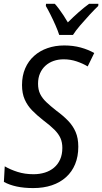

<svg xmlns="http://www.w3.org/2000/svg" viewBox="-22 -958 526 988"><path d="M148.9 9.8Q101.1 9.8 63.7 1.7Q26.4 -6.3 -2 -22L2.4 -102.1Q30.8 -85.4 68.1 -73.5Q105.5 -61.5 150.9 -61.5Q181.6 -61.5 208.5 -69.8Q235.4 -78.1 255.6 -95Q275.9 -111.8 287.4 -137.5Q298.8 -163.1 298.8 -196.8Q298.8 -225.1 289.3 -246.8Q279.8 -268.6 258.3 -290.3Q236.8 -312 199.7 -339.8Q168 -364.7 143.6 -389.6Q119.1 -414.6 105.2 -446Q91.3 -477.5 91.3 -520.5Q91.3 -568.4 107.7 -606.2Q124 -644 153.6 -670.4Q183.1 -696.8 222.7 -710.4Q262.2 -724.1 308.6 -724.1Q354.5 -724.1 393.6 -713.4Q432.6 -702.6 462.9 -685.1L429.2 -616.2Q404.3 -631.3 372.3 -642.1Q340.3 -652.8 305.7 -652.8Q277.8 -652.8 253.9 -644.5Q230 -636.2 212.2 -620.1Q194.3 -604 184.1 -580.8Q173.8 -557.6 173.8 -527.3Q173.8 -496.6 184.6 -474.6Q195.3 -452.6 216.3 -432.6Q237.3 -412.6 269 -387.7Q303.7 -362.3 328.6 -336.4Q353.5 -310.5 367.2 -278.8Q380.9 -247.1 380.9 -203.1Q380.9 -152.8 364.7 -113.5Q348.6 -74.2 318.1 -46.6Q287.6 -19 244.9 -4.6Q202.1 9.8 148.9 9.8ZM282.7 -778.3Q275.9 -799.8 263.7 -827.6Q251.5 -855.5 238 -882.3Q224.6 -909.2 213.9 -927.2L214.8 -938.5H259.8Q270 -927.7 281 -912.8Q292 -897.9 304 -880.1Q315.9 -862.3 327.1 -842.8Q355.5 -871.1 383.5 -895.8Q411.6 -920.4 436.5 -938.5H484.4L483.4 -927.2Q466.3 -911.1 440.9 -883.8Q415.5 -856.4 391.1 -827.9Q366.7 -799.3 353.5 -778.3Z"/></svg>

Font: Open Sans SemiCondensed
Style: Italic
Weight: 400
Width: 4
Italic angle: -12°
Designer: Monotype Design Team
Foundry: Monotype Imaging Inc.
Version: Version 3.000